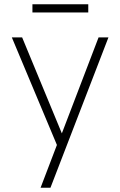

<svg xmlns="http://www.w3.org/2000/svg" viewBox="-20 -674 560 894"><path d="M245 1 35 -500H83L268 -53L439 -500H485L215 200H169ZM131 -654H391V-616H131Z"/></svg>

Font: PT Root UI Web Light
Style: Regular
Weight: 300
Designer: Vitaly Kuzmin
Foundry: ParaType Ltd.
Version: Version 1.000W